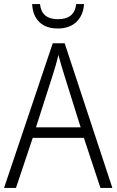

<svg xmlns="http://www.w3.org/2000/svg" viewBox="-20 -930 577 950"><path d="M477 0 395 -248H142L59 0H0L241 -716H300L536 0ZM297 -562Q291 -581 283 -608Q275 -635 269 -658Q263 -633 256 -608Q249 -583 242 -562L158 -300H379ZM396 -910Q392 -854 358 -821.5Q324 -789 266 -789Q208 -789 175 -820.5Q142 -852 139 -910H178Q185 -835 267 -835Q349 -835 357 -910Z"/></svg>

Font: Noto Sans Arabic SemCond Light
Style: Regular
Weight: 300
Width: 4
Designer: Monotype Design Team, Nadine Chahine, Nizar Qandah and Khaled Hosny
Foundry: Monotype Imaging Inc.
Version: Version 2.012; ttfautohint (v1.8.4.7-5d5b)